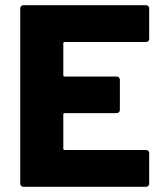

<svg xmlns="http://www.w3.org/2000/svg" viewBox="-20 -720 628 740"><path d="M543 -558H229Q224 -558 224 -553V-430Q224 -425 229 -425H430Q435 -425 438.5 -421.5Q442 -418 442 -413V-296Q442 -291 438.5 -287.5Q435 -284 430 -284H229Q224 -284 224 -279V-147Q224 -142 229 -142H543Q548 -142 551.5 -138.5Q555 -135 555 -130V-12Q555 -7 551.5 -3.5Q548 0 543 0H70Q65 0 61.5 -3.5Q58 -7 58 -12V-688Q58 -693 61.5 -696.5Q65 -700 70 -700H543Q548 -700 551.5 -696.5Q555 -693 555 -688V-570Q555 -565 551.5 -561.5Q548 -558 543 -558Z"/></svg>

Font: BARLOWEXTRABOLD
Style: Regular
Weight: 800
Designer: Jeremy Tribby
Foundry: Tribby Type
Version: Version 1.422